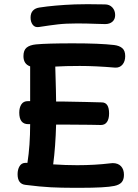

<svg xmlns="http://www.w3.org/2000/svg" viewBox="-20 -907 658 917"><path d="M518 -128Q544 -128 558 -113Q572 -98 572 -72Q572 -49 561 -36.5Q550 -24 526 -19Q484 -10 363 -10H332Q273 -10 223 -12.5Q173 -15 102 -24Q64 -28 64 -75Q64 -97 73 -112.5Q82 -128 99 -129H111Q124 -212 124 -314H115Q72 -314 72 -369Q72 -393 82 -408.5Q92 -424 113 -424H124V-529V-590Q92 -601 92 -639Q92 -667 107 -679.5Q122 -692 152 -695Q205 -700 328 -700Q457 -700 525 -692Q550 -689 564 -677Q578 -665 578 -639Q578 -614 565 -598.5Q552 -583 530 -584Q436 -592 361 -592Q292 -592 244 -589L247 -479L248 -422H285Q361 -420 389 -420L466 -418Q501 -418 501 -365Q501 -339 491 -324.5Q481 -310 462 -310Q431 -310 410 -311L284 -312H248Q245 -205 234 -122Q293 -118 349 -118Q432 -118 507 -127ZM126 -823Q126 -844 137 -856Q148 -868 168 -871Q239 -882 337 -886Q358 -887 398 -887L481 -886Q503 -886 516.5 -871.5Q530 -857 530 -835Q530 -815 517 -803.5Q504 -792 482 -792Q460 -792 444 -793Q392 -795 348 -795Q294 -795 255.5 -790.5Q217 -786 166 -778Q147 -775 136.5 -788.5Q126 -802 126 -823Z"/></svg>

Font: Mali SemiBold
Style: Regular
Weight: 600
Designer: Kitiyaporn Chalermlarp | Katatrad Aksorn Co.,Ltd.
Foundry: Cadson Demak Co.,Ltd.
Version: Version 1.000; ttfautohint (v1.6)